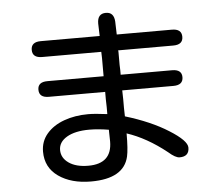

<svg xmlns="http://www.w3.org/2000/svg" viewBox="-56 -840 1112 964"><g transform="rotate(-5 500.0 -357.5)"><path d="M141 -421Q141 -460 190 -460H473V-551L472 -583H174Q125 -583 125 -623Q125 -663 174 -663H471L469 -726Q469 -776 512 -776Q552 -776 555 -729L557 -663H835Q884 -663 884 -623Q884 -583 835 -583H557L558 -576V-509L559 -484V-460H818Q867 -460 867 -421Q867 -381 818 -381H560L561 -337V-293L562 -250Q691 -211 778 -156Q866 -101 866 -66Q866 -21 818 -21Q797 -21 762 -52Q663 -131 563 -164Q563 -83 555 -48Q530 61 365 61Q265 61 201 16Q137 -29 137 -109Q137 -161 169.5 -199Q202 -237 257 -257Q312 -277 379 -277Q413 -277 475 -269V-305L474 -343V-381H190Q141 -381 141 -421ZM358 -19Q477 -19 477 -131L476 -181V-190Q422 -199 378 -199Q306 -199 264.5 -174.5Q223 -150 223 -110Q223 -70 259.5 -44.5Q296 -19 358 -19Z"/></g></svg>

Font: 寒蝉全圆体
Style: Regular
Weight: 400
Designer: Warren2060
      Designed by Motoya company      

      [Varela Round]
      Joe Prince(Latin component); Avraham Cornf
Foundry: ChillType
Version: Version 3.200